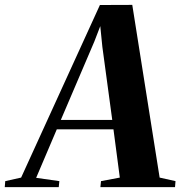

<svg xmlns="http://www.w3.org/2000/svg" viewBox="-98 -766 739 786"><path d="M-78.5 0 -76.5 -24.5 -11.5 -39 311 -745.5 443.5 -746 555.5 -39 620.5 -24.5 618.5 0H313L315.5 -24.5L392.5 -39L366.5 -236.5H134.5L50 -38L145 -24.5L142.5 0ZM151 -275H361.5L321 -574.5L312.5 -659L288 -595.5Z"/></svg>

Font: Merriweather 120pt
Style: Bold Italic
Weight: 700
Italic angle: -7.8°
Version: Version 2.101